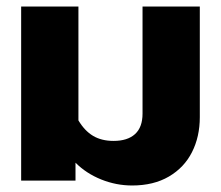

<svg xmlns="http://www.w3.org/2000/svg" viewBox="-20 -555 679 590"><path d="M212 -55V0H45V-535H221V-185Q240 -153 266 -137.5Q292 -122 329 -122Q372 -122 395 -143Q418 -164 418 -206V-535H594V-195Q594 -135 570 -87.5Q546 -40 499 -12.5Q452 15 386 15Q337 15 291 -3.5Q245 -22 212 -55Z"/></svg>

Font: Prompt
Style: Bold
Weight: 700
Designer: Katatrad Team
Foundry: CadsonDemak
Version: Version 1.000